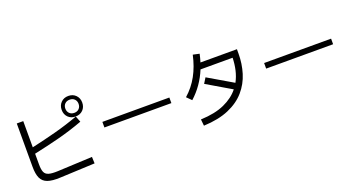

<svg xmlns="http://www.w3.org/2000/svg" viewBox="-53 -1518 4106 2231"><g transform="rotate(-20 2000.0 -402.0)"><path d="M816 -580Q760 -580 724.5 -615.5Q689 -651 689 -707Q689 -762 724.5 -798Q760 -834 816 -834Q872 -834 907.5 -798Q943 -762 943 -707Q943 -651 907.5 -615.5Q872 -580 816 -580ZM816 -625Q853 -625 875.5 -648Q898 -671 898 -707Q898 -743 875.5 -765.5Q853 -788 816 -788Q779 -788 756.5 -765.5Q734 -743 734 -707Q734 -671 756.5 -648Q779 -625 816 -625ZM833 -74 836 7 406 26Q306 31 249 10.5Q192 -10 168.5 -61.5Q145 -113 145 -202V-738H225V-414Q378 -448 525.5 -487Q673 -526 817 -579L846 -505Q696 -449 540.5 -409Q385 -369 225 -335V-202Q225 -140 239 -107Q253 -74 291.5 -62.5Q330 -51 403 -54Z M1914 -415V-346H1086V-415Z M2180 30 2172 -50Q2349 -57 2466 -110Q2583 -163 2650 -248L2348 -426L2389 -492L2694 -313Q2728 -376 2744.5 -448Q2761 -520 2763 -598H2366Q2293 -420 2154 -295L2097 -352Q2191 -435 2250.5 -543.5Q2310 -652 2340 -790L2419 -773Q2408 -722 2393 -674H2844V-621Q2844 -495 2809 -381Q2774 -267 2696 -177Q2618 -87 2491 -32.5Q2364 22 2180 30Z M3914 -415V-346H3086V-415Z"/></g></svg>

Font: Murecho
Style: Regular
Weight: 400
Designer: Neil Summerour
Foundry: Positype
Version: Version 1.010; ttfautohint (v1.8.3)